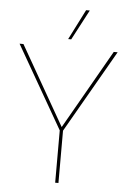

<svg xmlns="http://www.w3.org/2000/svg" viewBox="-58 -893 628 936"><g transform="rotate(5 256.0 -425.5)"><path d="M496 -660 264 -256V0H248V-256L16 -660H35L164 -434L256 -273L348 -434L477 -660ZM325 -851H343L265 -703H250Z"/></g></svg>

Font: Work Sans Thin
Style: Regular
Weight: 250
Designer: Wei Huang
Foundry: Wei Huang
Version: Version 2.012